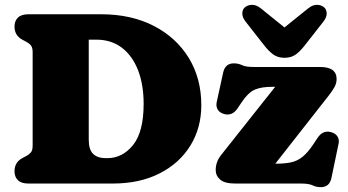

<svg xmlns="http://www.w3.org/2000/svg" viewBox="-20 -759 1440 794"><path d="M40 -51Q40 -88 73 -105.5L89 -114Q100.5 -120 107.8 -128.8Q115 -137.5 115 -157V-543Q115 -562.5 107.8 -571.2Q100.5 -580 89 -586L73 -594.5Q40 -612 40 -649Q40 -672.5 54.2 -686.2Q68.5 -700 97.5 -700H398Q522.5 -700 615.8 -652Q709 -604 760.8 -519.2Q812.5 -434.5 812.5 -324Q812.5 -230.5 767.5 -157.2Q722.5 -84 640.2 -42Q558 0 446.5 0H97.5Q68 0 54 -13.8Q40 -27.5 40 -51ZM424 -105Q486.5 -105 530.2 -159.2Q574 -213.5 574 -329.5Q574 -409 550.8 -468.8Q527.5 -528.5 483.8 -561.8Q440 -595 378.5 -595H347V-181Q347 -140.5 365 -122.8Q383 -105 417.5 -105ZM1338 -362 1118.5 -82Q1156.5 -82 1183 -87.5Q1209.5 -93 1231.5 -110.8Q1253.5 -128.5 1277.5 -165L1293.5 -189Q1314.5 -221 1347.5 -213Q1367 -208 1375.5 -194.8Q1384 -181.5 1380 -164L1350.5 -22.5Q1342.5 15 1306.5 15Q1288 15 1272.8 7.5Q1257.5 0 1223.5 0H952.5Q909.5 0 890.8 -16Q872 -32 872 -56Q872 -90.5 896 -120L1118 -400H1106Q1060.5 -400 1033.5 -388.2Q1006.5 -376.5 980 -337L962.5 -311Q941 -279 908.5 -287Q889 -292 880.8 -305.2Q872.5 -318.5 876 -336L903 -459.5Q911.5 -497 947 -497Q965.5 -497 981 -489.5Q996.5 -482 1030 -482H1304Q1372 -482 1372 -432Q1372 -415.5 1363.8 -399.8Q1355.5 -384 1338 -362ZM1240.5 -571.5Q1221.5 -547 1202.8 -533.5Q1184 -520 1156.5 -520Q1129 -520 1110.2 -533.5Q1091.5 -547 1072.5 -571.5L996.5 -668.5Q981.5 -687.5 982 -703.5Q982.5 -719.5 992 -728Q1003.5 -738.5 1021.8 -739Q1040 -739.5 1058.5 -724.5L1156.5 -645.5L1254.5 -724.5Q1273.5 -739.5 1291.5 -739Q1309.5 -738.5 1321 -728Q1330.5 -719.5 1331 -703.5Q1331.5 -687.5 1316.5 -668.5Z"/></svg>

Font: Fraunces 9pt SuperSoft Black
Style: Regular
Weight: 900
Version: Version 1.000;[b76b70a41]